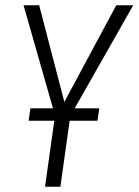

<svg xmlns="http://www.w3.org/2000/svg" viewBox="-20 -705 523 725"><path d="M483 -685 262 -296H355L348 -249H243L208 0H150L185 -249H88L95 -296H180L69 -685H128L223 -320L419 -685Z"/></svg>

Font: Fira Sans Extra Condensed Light
Style: Italic
Weight: 300
Width: 3
Italic angle: -8°
Designer: Carrois Corporate & Edenspiekermann AG
Foundry: Carrois Corporate GbR & Edenspiekermann AG
Version: Version 4.203